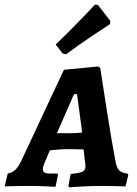

<svg xmlns="http://www.w3.org/2000/svg" viewBox="-42 -794 587 820"><path d="M502 -53 506 -47 494 2Q483 2 453.5 1Q424 0 393 0Q350 0 308 2.5Q266 5 254 6L250 0L260 -51Q299 -55 311 -61Q323 -67 323 -83Q323 -95 321 -103L315 -156L245 -157Q225 -157 204 -155Q183 -153 171 -152L148 -98Q141 -81 141 -72Q141 -62 147.5 -57.5Q154 -53 170 -53H203L206 -48L195 4Q184 3 146.5 1.5Q109 0 77 0Q43 0 15 1Q-13 2 -22 2L-9 -53Q9 -56 22 -67.5Q35 -79 47 -103L231 -496L377 -510L386 -504Q393 -459 414.5 -321Q436 -183 451 -107Q455 -79 466.5 -67Q478 -55 502 -53ZM253 -225Q282 -225 309 -228L287 -392H274L201 -225ZM240 -562 225 -566 196 -604Q247 -653 298 -705.5Q349 -758 363 -774L376 -773L429 -705L428 -691Q412 -681 355 -643Q298 -605 240 -562Z"/></svg>

Font: Alegreya SC
Style: Bold Italic
Weight: 700
Italic angle: -7°
Designer: Juan Pablo del Peral
Foundry: Huerta Tipografica
Version: Version 2.007; ttfautohint (v1.6)